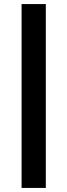

<svg xmlns="http://www.w3.org/2000/svg" viewBox="-20 -793 331 943"><path d="M86 130V-773H205V130Z"/></svg>

Font: Outfit Thin SemiBold
Style: Regular
Weight: 600
Version: Version 1.100;gftools[0.9.27]